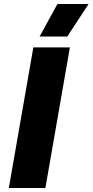

<svg xmlns="http://www.w3.org/2000/svg" viewBox="-20 -936 461 956"><path d="M24 0H206L328 -700H146ZM421 -916H266L177 -754H315Z"/></svg>

Font: Fixel Display ExtraBold
Style: Italic
Weight: 800
Italic angle: -10°
Designer: AlfaBravo + MacPaw
Foundry: Kyrylo Tkachov, Marchela Mozhyna, Serhii Makarenko, Maria Weinstein, Zakhar Kryvoshyya
Version: Version 1.210;Glyphs 3.2 (3217)